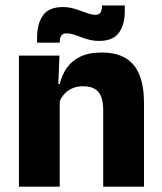

<svg xmlns="http://www.w3.org/2000/svg" viewBox="-20 -700 606 720"><path d="M367 0V-289Q367 -316 360 -335.8Q353 -355.5 336.5 -366Q320 -376.5 291.5 -376.5Q268 -376.5 250 -368.2Q232 -360 219.8 -345.8Q207.5 -331.5 201.5 -313.5L178 -385H204Q212 -418.5 230.2 -445Q248.5 -471.5 280.5 -487.2Q312.5 -503 361.5 -503Q416.5 -503 451.5 -481.8Q486.5 -460.5 503.2 -418.5Q520 -376.5 520 -313.5V0ZM51 0V-491.5H203L198 -368.5L204 -354V0ZM351 -546.5Q333 -546.5 316.2 -550.5Q299.5 -554.5 284.2 -560.5Q269 -566.5 255.2 -570.8Q241.5 -575 230 -575Q215.5 -575 210 -567Q204.5 -559 204 -542.5V-540H119V-559Q119 -609.5 140.5 -641.5Q162 -673.5 216 -673.5Q235.5 -673.5 252.5 -669Q269.5 -664.5 284.5 -658.8Q299.5 -653 312.8 -648.8Q326 -644.5 337.5 -644.5Q351.5 -644.5 356.8 -652.8Q362 -661 362.5 -677V-679.5H448V-659Q448 -608.5 426.2 -577.5Q404.5 -546.5 351 -546.5Z"/></svg>

Font: Anek Telugu Medium
Style: Bold
Weight: 700
Version: Version 1.003